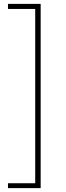

<svg xmlns="http://www.w3.org/2000/svg" viewBox="-20 -800 339 987"><path d="M21 167V142H161V-754H21V-780H189V167Z"/></svg>

Font: Noto Sans SC Thin
Style: Regular
Weight: 100
Designer: Ryoko NISHIZUKA 西塚涼子 (kana, bopomofo & ideographs); Paul D. Hunt (Latin, Greek & Cyrillic); Sandoll Communications 산돌커뮤니
Foundry: Adobe
Version: Version 2.004-H2;hotconv 1.0.118;makeotfexe 2.5.65603